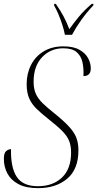

<svg xmlns="http://www.w3.org/2000/svg" viewBox="-28 -964 504 994"><path d="M169 10Q107 10 68 -10.5Q29 -31 10.5 -65.5Q-8 -100 -8 -141Q-8 -171 3 -181Q14 -191 29 -192Q27 -96 59 -48Q91 0 168 0Q246 0 293 -45Q340 -90 340 -174Q340 -210 329.5 -235.5Q319 -261 293 -287Q267 -313 221 -349Q187 -376 162 -400Q137 -424 123.5 -454Q110 -484 110 -528Q110 -583 132.5 -627.5Q155 -672 198 -698Q241 -724 300 -724Q352 -724 383 -706.5Q414 -689 428 -663Q442 -637 442 -610Q442 -570 404 -570Q406 -609 399 -641.5Q392 -674 369 -694Q346 -714 299 -714Q234 -714 190 -668Q146 -622 146 -541Q146 -504 157.5 -478.5Q169 -453 192 -430.5Q215 -408 249 -381Q300 -340 328 -310Q356 -280 367 -251.5Q378 -223 378 -186Q378 -88 320 -39Q262 10 169 10ZM308 -784Q304 -806 295 -834.5Q286 -863 274.5 -890Q263 -917 252 -936L253 -944H261Q286 -908 301.5 -878.5Q317 -849 331 -813Q352 -843 379.5 -876.5Q407 -910 447 -944H456L455 -936Q420 -899 392 -859.5Q364 -820 345 -784Z"/></svg>

Font: Noto Serif Display Condensed ExtraLight
Style: Italic
Weight: 200
Width: 3
Italic angle: -12°
Designer: Monotype Design Team
Foundry: Monotype Imaging Inc.
Version: Version 2.009